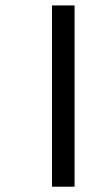

<svg xmlns="http://www.w3.org/2000/svg" viewBox="-20 -645 383 724"><path d="M176 59V-624.5H261.2V59Z"/></svg>

Font: Noto Serif Malayalam
Style: Regular
Weight: 400
Designer: Indian type Foundry, Jelle Bosma, Monotype Design Team
Foundry: Monotype Imaging Inc.
Version: Version 2.103